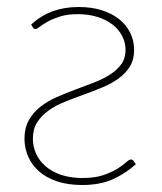

<svg xmlns="http://www.w3.org/2000/svg" viewBox="-20 -521 462 549"><path d="M368.5 -51.5Q338.5 -24.5 302 -8.2Q265.5 8 215 8Q174.5 8 143.8 -2.2Q113 -12.5 92.2 -30.5Q71.5 -48.5 60.8 -72.8Q50 -97 50 -124.5Q50 -155.5 62.5 -177.5Q75 -199.5 95.2 -215.5Q115.5 -231.5 141.5 -243Q167.5 -254.5 194.5 -264.5Q221.5 -274.5 247.5 -284.5Q273.5 -294.5 293.8 -307.2Q314 -320 326.5 -337Q339 -354 339 -378.5Q339 -399.5 329.2 -418.2Q319.5 -437 301.8 -450.8Q284 -464.5 258.8 -472.5Q233.5 -480.5 202.5 -480.5Q172.5 -480.5 151.5 -473.8Q130.5 -467 116.5 -459.2Q102.5 -451.5 94 -444.8Q85.5 -438 81 -438Q77 -438 74 -442.5L69 -451Q98 -477 131.2 -489Q164.5 -501 205 -501Q241.5 -501 270.8 -491.8Q300 -482.5 320.8 -466Q341.5 -449.5 352.5 -427Q363.5 -404.5 363.5 -378.5Q363.5 -350 351 -330.2Q338.5 -310.5 318.2 -296Q298 -281.5 272 -270.8Q246 -260 218.8 -250.2Q191.5 -240.5 165.5 -230Q139.5 -219.5 119.2 -205.2Q99 -191 86.5 -171.5Q74 -152 74 -124.5Q74 -102 83.2 -81.5Q92.5 -61 110.5 -45.5Q128.5 -30 155 -21Q181.5 -12 216 -12Q251 -12 275.2 -20.2Q299.5 -28.5 315.5 -38.5Q331.5 -48.5 340.5 -56.8Q349.5 -65 354.5 -65Q359 -65 362.5 -60L368.5 -51.5Z"/></svg>

Font: Lato Thin
Style: Regular
Weight: 200
Designer: Lukasz Dziedzic
Foundry: tyPoland Lukasz Dziedzic
Version: Version 2.007; 2014-02-27